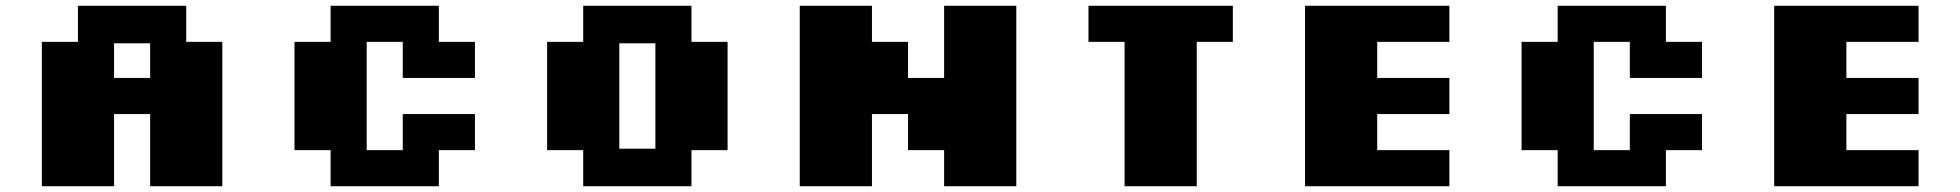

<svg xmlns="http://www.w3.org/2000/svg" viewBox="-20 -645 6790 665"><path d="M125 0V-500H250V-625H625V-500H750V0H500V-250H375V0ZM375 -375H500V-495H375Z M1125 0V-125H1000V-500H1125V-625H1500V-500H1625V-375H1375V-500H1250V-125H1375V-250H1625V-125H1500V0Z M2000 0V-125H1875V-500H2000V-625H2375V-500H2500V-125H2375V0ZM2125 -130H2250V-495H2125Z M2750 0V-625H3000V-500H3125V-375H3250V-625H3500V0H3250V-125H3125V-250H3000V0Z M3875 0V-500H3750V-625H4250V-500H4125V0Z M4500 0V-625H5000V-500H4750V-375H5000V-250H4750V-125H5000V0Z M5375 0V-125H5250V-500H5375V-625H5750V-500H5875V-375H5625V-500H5500V-125H5625V-250H5875V-125H5750V0Z M6125 0V-625H6625V-500H6375V-375H6625V-250H6375V-125H6625V0Z"/></svg>

Font: Silkscreen
Style: Bold
Weight: 700
Designer: Jason Kottke
Foundry: Jason Kottke
Version: Version 1.001; ttfautohint (v1.8.4.7-5d5b)